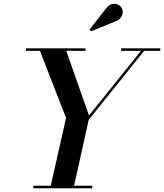

<svg xmlns="http://www.w3.org/2000/svg" viewBox="-20 -1009 879 1029"><path d="M602 -896C634 -906.5 646.5 -944 631 -968.5C617 -990.5 576 -1000.5 551 -967L459.5 -850L467.5 -841ZM158.5 -13.5V0H474V-13.5H377L455.5 -367L752.5 -736.5H839V-750H629V-736.5H735.5L457 -390L335 -736.5H438V-750H119V-736.5H194L334 -377L252 -13.5Z"/></svg>

Font: Bodoni* 16pt Medium
Style: Italic
Weight: 500
Italic angle: -13°
Version: Version 2.3